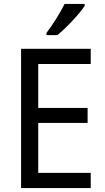

<svg xmlns="http://www.w3.org/2000/svg" viewBox="-20 -964 540 984"><path d="M414 -934V-944H311C289 -899 251 -838 218 -795V-784H274C319 -820 389 -895 414 -934ZM445 0V-78H176V-334H429V-411H176V-636H445V-714H88V0Z"/></svg>

Font: Noto Sans Lao Looped SemiCondensed
Style: Regular
Weight: 400
Width: 4
Designer: Mark Frömberg, Ben Mitchell
Foundry: The Fontpad Ltd
Version: Version 1.003